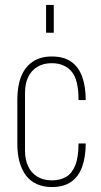

<svg xmlns="http://www.w3.org/2000/svg" viewBox="-20 -749 406 775"><path d="M189 6Q155 6 128.5 -6Q102 -18 85 -40.5Q68 -63 59 -95Q50 -127 50 -167V-348Q50 -402 65.5 -440.5Q81 -479 112 -500Q143 -521 189 -521Q238 -521 268 -499.5Q298 -478 312 -438.5Q326 -399 326 -345H297Q297 -430 267.5 -462Q238 -494 189 -494Q155 -494 130.5 -479Q106 -464 93.5 -437.5Q81 -411 81 -375V-140Q81 -105 93.5 -78Q106 -51 130.5 -36Q155 -21 189 -21Q222 -21 246 -34.5Q270 -48 283.5 -81Q297 -114 297 -170H326Q326 -117 312 -77Q298 -37 268 -15.5Q238 6 189 6ZM166 -617V-729H197V-617Z"/></svg>

Font: Hubot Sans Condensed ExtraLight
Style: Regular
Weight: 200
Width: 3
Designer: Deni Anggara
Foundry: GitHub, Inc., Subsidiary of Microsoft Corporation
Version: Version 2.000